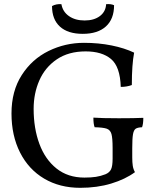

<svg xmlns="http://www.w3.org/2000/svg" viewBox="-20 -890 771 919"><path d="M35 -347Q35 -454 84 -530.5Q133 -607 212.5 -646Q292 -685 382 -685Q452 -685 514 -672.5Q576 -660 622 -638Q611 -581 611 -483Q587 -474 558 -474Q555 -571 511.5 -607.5Q468 -644 390 -644Q308 -644 252 -606Q196 -568 168.5 -505.5Q141 -443 141 -369Q141 -276 168.5 -201.5Q196 -127 250.5 -83.5Q305 -40 384 -40Q416 -40 439 -43.5Q462 -47 485 -56Q504 -64 511.5 -79.5Q519 -95 519 -131V-181Q519 -229 513.5 -248.5Q508 -268 491 -274Q474 -280 433 -281Q427 -296 427 -327Q465 -324 549 -324Q624 -324 666 -326Q666 -297 660 -281Q638 -280 629 -273.5Q620 -267 616.5 -247Q613 -227 613 -181V-136Q613 -113 615.5 -96.5Q618 -80 626 -66Q580 -32 512.5 -11.5Q445 9 364 9Q266 9 191.5 -35Q117 -79 76 -160Q35 -241 35 -347ZM376 -728Q305 -728 267 -762.5Q229 -797 229 -861Q249 -872 274 -870Q280 -834 310 -813Q340 -792 385 -792Q430 -792 458 -813Q486 -834 488 -870Q511 -872 526 -865Q526 -799 487 -763.5Q448 -728 376 -728Z"/></svg>

Font: Vollkorn SC
Style: Regular
Weight: 400
Designer: Friedrich Althausen
Foundry: Friedrich Althausen
Version: Version 4.015